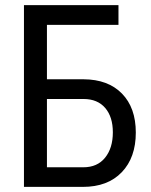

<svg xmlns="http://www.w3.org/2000/svg" viewBox="-20 -731 592 751"><path d="M443.4 -633.8H163.6V0H73.7V-710.9H443.4ZM163.6 -420.9H307.1Q402.8 -420.4 457 -365Q511.2 -309.6 511.2 -212.4Q511.2 -114.7 456.3 -57.4Q401.4 0 304.2 0H74.2V-710.9H163.6ZM163.6 -343.8V-76.7H306.2Q360.8 -76.7 391.1 -114.3Q421.4 -151.9 421.4 -213.4Q421.4 -273.9 391.4 -308.8Q361.3 -343.8 306.6 -343.8Z"/></svg>

Font: Roboto Condensed
Style: Regular
Weight: 400
Designer: Google
Version: Version 2.001047; 2015